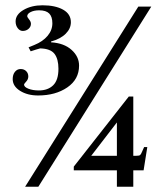

<svg xmlns="http://www.w3.org/2000/svg" viewBox="-20 -706 634 726"><path d="M124 -345Q84 -345 56 -362.5Q28 -380 28 -407Q28 -424 36.5 -434.5Q45 -445 58 -445Q71 -445 79 -437Q87 -429 87 -417Q87 -406 79 -397.5Q71 -389 71 -386Q71 -377 87.5 -370.5Q104 -364 127 -364Q161 -364 181 -383.5Q201 -403 201 -446Q201 -483 186 -502.5Q171 -522 132 -523Q120 -520 96 -512L88 -527L110 -536Q142 -549 160 -570.5Q178 -592 178 -618Q178 -643 166 -655Q154 -667 128 -667Q109 -667 96 -660.5Q83 -654 83 -645Q83 -641 90 -632.5Q97 -624 97 -616Q97 -605 88 -597Q79 -589 66 -589Q55 -589 47 -599.5Q39 -610 39 -625Q39 -651 69 -668.5Q99 -686 141 -686Q189 -686 218.5 -669.5Q248 -653 248 -622Q248 -598 228.5 -578.5Q209 -559 173 -549V-546Q222 -543 250.5 -517.5Q279 -492 279 -458Q279 -406 234.5 -375.5Q190 -345 124 -345ZM552 -681 125 0H75L503 -681ZM525 -150H537L523 -62H484V0H422V-62H259V-76L467 -341H484V-117H496Q506 -117 509.5 -119.5Q513 -122 517 -132ZM422 -117V-243L325 -117Z"/></svg>

Font: Ibarra Real Nova
Style: Regular
Weight: 400
Designer: Jose Maria Ribagorda & Octavio Pardo
Foundry: Jose Maria Ribagorda
Version: Version 1.014